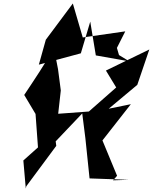

<svg xmlns="http://www.w3.org/2000/svg" viewBox="-20 -1035 877 1102"><path d="M629 0 652 -26 568 -229 731 -437 604 -411 768 -548 837 -751 588 -630 647 -533 490 -395 314 -382 329 -516 313 -638 290 -756 206 -622C178 -578 148 -534 119 -490L184 -381L198 -189L114 -114L128 47L131 34L303 -198L291 -287L298 -222L452 -384L470 -242L494 -11L719 -3ZM651 -760 699 -855 455 -820 398 -1015 243 -807 203 -664 444 -729 498 -911 530 -717 722 -683 663 -719Z"/></svg>

Font: Asimov Silicon
Style: Regular
Weight: 400
Designer: Google
Version: Version 2.000980; 2014